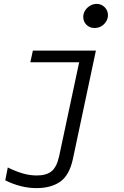

<svg xmlns="http://www.w3.org/2000/svg" viewBox="-20 -748 640 987"><path d="M466 -604Q441 -604 424.5 -620.5Q408 -637 408 -661Q408 -679 417.5 -694Q427 -709 443 -718.5Q459 -728 477 -728Q501 -728 518 -711Q535 -694 535 -670Q535 -653 525.5 -637.5Q516 -622 500.5 -613Q485 -604 466 -604ZM168 219Q126 219 85.5 208.5Q45 198 7 179L20 113Q61 133 97 143.5Q133 154 169 154Q219 154 245.5 132Q272 110 284 55L387 -428H136L149 -488H473L355 68Q337 153 289.5 186Q242 219 168 219Z"/></svg>

Font: Red Hat Mono
Style: Italic
Weight: 300
Italic angle: -12°
Monospace: yes
Designer: Pentagram, MCKL
Foundry: Pentagram, MCKL
Version: Version 1.023